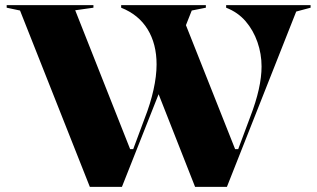

<svg xmlns="http://www.w3.org/2000/svg" viewBox="-20 -728 1236 748"><path d="M740 0 592 -376 700 -641 896 -147H908L955 -273Q977 -330 988 -379Q999 -428 999 -469Q999 -518 983 -564Q967 -610 937 -645Q907 -680 861 -698V-708H1190V-698L1134 -683L864 0ZM330 0 58 -687 6 -698V-708H344V-698L273 -688L487 -147H499L544 -268Q566 -324 578 -378Q590 -432 590 -477Q590 -557 555 -614Q520 -671 452 -698V-708H782V-698L727 -687L455 0Z"/></svg>

Font: Kalnia SemiBold
Style: Regular
Weight: 600
Designer: Frida Medrano
Foundry: Frida Medrano
Version: Version 1.105